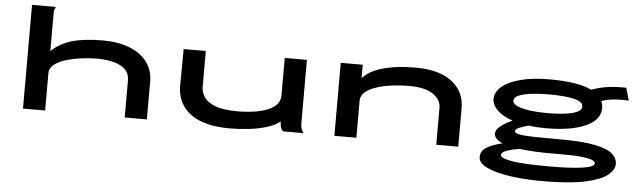

<svg xmlns="http://www.w3.org/2000/svg" viewBox="-51 -859 4101 1226"><g transform="rotate(5 2000.0 -246.5)"><path d="M110 -665H261V-658Q255 -652 253.5 -645Q252 -638 252 -621V-381Q306 -433 384 -455.5Q462 -478 583 -478Q678 -478 750.5 -450Q823 -422 863.5 -369Q904 -316 904 -243V0H762V-238Q762 -281 735 -307.5Q708 -334 660.5 -346.5Q613 -359 553 -359Q509 -359 457 -352.5Q405 -346 358.5 -332.5Q312 -319 282 -296Q252 -273 252 -240V0H110Z M1439 11Q1351 11 1290.5 -5Q1230 -21 1192 -47.5Q1154 -74 1133.5 -105.5Q1113 -137 1105 -168.5Q1097 -200 1097 -226L1099 -468H1241V-236Q1241 -205 1260.5 -174Q1280 -143 1331 -122.5Q1382 -102 1475 -102Q1551 -102 1613 -115Q1675 -128 1711 -156Q1747 -184 1747 -229V-468H1889V-71Q1889 -53 1891.5 -35.5Q1894 -18 1909 0H1777Q1765 -12 1761 -27Q1757 -42 1757 -62Q1728 -37 1676 -20.5Q1624 -4 1561.5 3.5Q1499 11 1439 11Z M2106 0V-468H2247V-381Q2286 -429 2376 -454.5Q2466 -480 2591 -479Q2685 -479 2754.5 -451.5Q2824 -424 2862 -371.5Q2900 -319 2900 -243V0H2759V-238Q2759 -287 2709 -323Q2659 -359 2551 -359Q2498 -359 2444 -352Q2390 -345 2345.5 -330.5Q2301 -316 2274 -293Q2247 -270 2247 -238V0Z M3446 -166Q3388 -166 3336 -173Q3306 -165 3279 -154.5Q3252 -144 3252 -130Q3252 -118 3281.5 -112Q3311 -106 3376 -104.5Q3441 -103 3548 -103Q3688 -103 3767.5 -87Q3847 -71 3879.5 -42.5Q3912 -14 3912 23Q3912 59 3872 92.5Q3832 126 3739 148Q3646 170 3488 172Q3359 174 3258.5 160.5Q3158 147 3100 120Q3042 93 3042 54Q3042 13 3081 -9.5Q3120 -32 3180 -46Q3126 -69 3126 -105Q3126 -128 3155 -151.5Q3184 -175 3231 -196Q3166 -218 3132 -252Q3098 -286 3098 -323Q3098 -367 3139 -402.5Q3180 -438 3257.5 -458.5Q3335 -479 3446 -479Q3533 -479 3601 -468.5Q3669 -458 3714 -436Q3761 -454 3814 -462Q3867 -470 3936 -468L3959 -388Q3910 -391 3866 -387Q3822 -383 3784 -370Q3794 -349 3794 -323Q3793 -249 3700.5 -207.5Q3608 -166 3446 -166ZM3446 -263Q3548 -263 3607.5 -278Q3667 -293 3667 -324Q3667 -356 3607.5 -369.5Q3548 -383 3446 -383Q3388 -383 3337.5 -377Q3287 -371 3256 -358Q3225 -345 3225 -324Q3225 -303 3256 -289.5Q3287 -276 3337.5 -269.5Q3388 -263 3446 -263ZM3176 29Q3176 50 3250 62.5Q3324 75 3490 75Q3627 75 3702.5 64Q3778 53 3778 30Q3778 18 3755.5 9Q3733 0 3678 -5Q3623 -10 3526 -9Q3456 -8 3396 -11Q3336 -14 3289 -20Q3242 -12 3209 0Q3176 12 3176 29Z"/></g></svg>

Font: Inconsolata UltraExpanded ExtraBold
Style: Regular
Weight: 800
Width: 9
Monospace: yes
Designer: Raph Levien, Cyreal, Brenton Simpson
Foundry: Raph Levien, Cyreal, Google
Version: Version 3.001; ttfautohint (v1.8.2.53-6de2)